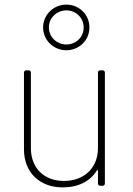

<svg xmlns="http://www.w3.org/2000/svg" viewBox="-20 -806 575 833"><path d="M268 -588C324 -588 368 -632 368 -687C368 -742 324 -786 268 -786C212 -786 167 -742 167 -687C167 -632 212 -588 268 -588ZM268 -761C309 -761 343 -729 343 -687C343 -644 309 -613 268 -613C227 -613 192 -645 192 -687C192 -729 227 -761 268 -761ZM405 -491V-164C405 -79 347 -21 257 -21C172 -21 114 -76 114 -164V-491C114 -497 110 -501 104 -501H94C88 -501 84 -497 84 -491V-158C84 -56 154 7 252 7C319 7 371 -19 400 -66C402 -69 405 -69 405 -65V-10C405 -4 409 0 415 0H425C431 0 435 -4 435 -10V-491C435 -497 431 -501 425 -501H415C409 -501 405 -497 405 -491Z"/></svg>

Font: Barlow Thin
Style: Regular
Weight: 250
Designer: Jeremy Tribby
Foundry: Tribby Type
Version: Version 1.422;hotconv 1.0.109;makeotfexe 2.5.65596